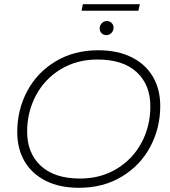

<svg xmlns="http://www.w3.org/2000/svg" viewBox="-20 -888 810 913"><path d="M62 -260Q62 -365 109 -454Q156 -543 244 -596Q332 -649 447 -649Q540 -649 606.5 -615.5Q673 -582 707.5 -522.5Q742 -463 742 -384Q742 -279 694.5 -190Q647 -101 559 -48Q471 5 356 5Q263 5 197 -28.5Q131 -62 96.5 -121.5Q62 -181 62 -260ZM695 -382Q695 -485 630 -545Q565 -605 443 -605Q345 -605 268.5 -558.5Q192 -512 150.5 -433.5Q109 -355 109 -262Q109 -160 174 -99.5Q239 -39 361 -39Q459 -39 535.5 -85.5Q612 -132 653.5 -210.5Q695 -289 695 -382ZM454 -753Q454 -767 464 -777.5Q474 -788 489 -788Q501 -788 510.5 -779Q520 -770 520 -757Q520 -742 510 -731.5Q500 -721 485 -721Q472 -721 463 -730Q454 -739 454 -753ZM374 -868H645L638 -837H368Z"/></svg>

Font: Montserrat Ace
Style: Light Italic
Weight: 300
Italic angle: -11.3°
Designer: Julieta Ulanovsky
Foundry: Julieta Ulanovsky
Version: Version 1